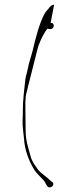

<svg xmlns="http://www.w3.org/2000/svg" viewBox="-20 -714 303 816"><path d="M195 -616 210 -694C200 -693 196 -690 190 -682C183 -672 176 -668 169 -655C146 -612 131 -550 118 -496C110 -465 104 -453 98 -421C92 -392 88 -390 86 -360C84 -337 80 -313 79 -288C77 -286 77 -204 76 -203C75 -174 80 -150 82 -125C85 -75 103 -31 123 3C135 25 158 41 172 61C171 63 180 75 180 76C192 93 217 72 202 59C201 60 192 51 192 52C177 35 154 24 141 6C129 -11 116 -27 110 -50C101 -84 89 -116 89 -158L88 -236C88 -263 86 -298 93 -321C96 -333 105 -371 109 -385C119 -423 129 -465 139 -504C144 -525 156 -551 165 -567C168 -573 180 -593 183 -592C183 -591 191 -591 192 -590C215 -591 212 -620 195 -616Z"/></svg>

Font: Photofail
Style: Regular
Weight: 400
Foundry: Cannot Into Space Fonts
Version: Version 0.97